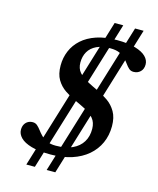

<svg xmlns="http://www.w3.org/2000/svg" viewBox="-127 -865 869 1053"><g transform="rotate(15 307.0 -338.5)"><path d="M240 99.5 507.5 -775.5H556L289 99.5ZM124.5 99.5 391.5 -775.5H440.5L173 99.5ZM253 -42Q309.5 -42 347.2 -59.5Q385 -77 404.2 -108.5Q423.5 -140 423 -183Q422.5 -219 403.8 -241.2Q385 -263.5 355.8 -278.8Q326.5 -294 293.8 -308.8Q261 -323.5 231.8 -343.5Q202.5 -363.5 184 -394.5Q165.5 -425.5 165.5 -474.5Q165.5 -518.5 181.8 -557.2Q198 -596 230.8 -625.5Q263.5 -655 313 -671.8Q362.5 -688.5 429.5 -688.5Q492.5 -688.5 533.5 -676.2Q574.5 -664 594.5 -644Q614.5 -624 614.5 -599.5Q614.5 -573.5 599 -558.5Q583.5 -543.5 560 -543.5Q544.5 -543.5 534 -553Q523.5 -562.5 513.8 -576.2Q504 -590 491 -603.5Q478 -617 457.8 -626.2Q437.5 -635.5 405.5 -635.5Q358.5 -635.5 327.5 -620.8Q296.5 -606 281.2 -579.5Q266 -553 266 -518Q266 -484 284.8 -462.5Q303.5 -441 332.8 -425.5Q362 -410 395 -394.8Q428 -379.5 457.2 -359Q486.5 -338.5 505.2 -306.2Q524 -274 524 -224.5Q524 -172.5 504.5 -129.2Q485 -86 448 -54.2Q411 -22.5 358.2 -5.2Q305.5 12 238.5 12Q171 12 128.8 -0.2Q86.5 -12.5 66.5 -33Q46.5 -53.5 46.5 -77.5Q46.5 -95 53.2 -107.5Q60 -120 71.8 -127Q83.5 -134 99.5 -134Q114 -134 124.8 -124.8Q135.5 -115.5 145.8 -101.8Q156 -88 169.2 -74.5Q182.5 -61 202.5 -51.5Q222.5 -42 253 -42Z"/></g></svg>

Font: Newsreader 16pt 16pt SemiBold
Style: Italic
Weight: 600
Italic angle: -17°
Version: Version 1.003